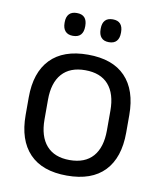

<svg xmlns="http://www.w3.org/2000/svg" viewBox="-78 -727 676 803"><g transform="rotate(10 260.0 -325.5)"><path d="M260 12.5Q155 12.5 100.8 -44.2Q46.5 -101 46.5 -207.5V-282Q46.5 -388 101 -444.5Q155.5 -501 260 -501Q365 -501 419.2 -444.5Q473.5 -388 473.5 -282V-207.5Q473.5 -101 419.2 -44.2Q365 12.5 260 12.5ZM260 -53.5Q325 -53.5 358.8 -92Q392.5 -130.5 392.5 -203V-286.5Q392.5 -358.5 358.8 -396.8Q325 -435 260 -435Q195.5 -435 161.5 -396.8Q127.5 -358.5 127.5 -286.5V-203Q127.5 -130.5 161.5 -92Q195.5 -53.5 260 -53.5ZM183.5 -567.5Q162 -567.5 151 -579.8Q140 -592 140 -614.5V-618Q140 -640.5 151 -652.5Q162 -664.5 183.5 -664.5Q206 -664.5 216.8 -652.5Q227.5 -640.5 227.5 -618V-614.5Q227.5 -592 216.8 -579.8Q206 -567.5 183.5 -567.5ZM336.5 -567.5Q314.5 -567.5 303.8 -579.8Q293 -592 293 -614.5V-618Q293 -640.5 303.8 -652.5Q314.5 -664.5 336.5 -664.5Q358 -664.5 368.8 -652.5Q379.5 -640.5 379.5 -618V-614.5Q379.5 -592 368.8 -579.8Q358 -567.5 336.5 -567.5Z"/></g></svg>

Font: Anek Bangla
Style: Regular
Weight: 400
Designer: Sulekha Rajkumar (Bangla), Yesha Goshar (Latin)
Foundry: Ek Type
Version: Version 1.003